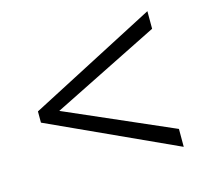

<svg xmlns="http://www.w3.org/2000/svg" viewBox="-74 -647 650 611"><g transform="rotate(-15 251.0 -341.5)"><path d="M460 -565V-507L107 -331L460 -177V-118L41 -310V-347Z"/></g></svg>

Font: Almarai Light
Style: Regular
Weight: 300
Designer: Boutros International 2019
Foundry: Created by Boutros International 2019
Version: Version 1.10